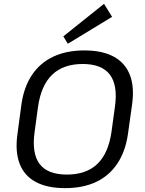

<svg xmlns="http://www.w3.org/2000/svg" viewBox="-20 -970 755 998"><path d="M318 7.9Q225.6 7.9 165.7 -24.3Q105.8 -56.5 81.8 -119.7Q57.8 -183 70.8 -273.6L91.2 -426.4Q104.2 -517.9 146.4 -580.7Q188.6 -643.5 257.3 -675.7Q325.9 -707.9 418.3 -707.9Q511.6 -707.9 571 -675.7Q630.4 -643.5 655 -580.7Q679.5 -517.9 666.5 -426.4L645.1 -273.6Q632.1 -183 589.9 -119.7Q547.7 -56.5 479.5 -24.3Q411.3 7.9 318 7.9ZM327.5 -62.6Q428.5 -62.6 486.1 -117.9Q543.7 -173.3 559.5 -284.8L577.4 -415.2Q593.1 -526.7 551 -582.1Q508.9 -637.4 409.9 -637.4Q309.7 -637.4 251.7 -582.1Q193.6 -526.7 177.7 -415.2L160 -284.8Q144.2 -173.3 185.7 -117.9Q227.3 -62.6 327.5 -62.6ZM562.6 -882.4 332.5 -742.6 309.2 -781.1 520.7 -950Z"/></svg>

Font: Pathway Extreme 8pt Thin 12pt
Style: Italic
Weight: 100
Italic angle: -8°
Version: Version 1.001;gftools[0.9.26]